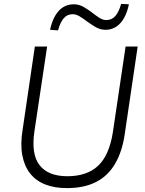

<svg xmlns="http://www.w3.org/2000/svg" viewBox="-20 -958 747 986"><path d="M324 8Q259 8 211.5 -11Q164 -30 134.5 -67.5Q105 -105 94.5 -161Q84 -217 96 -291L159 -719H222L157 -285Q139 -167 183 -110Q227 -53 326 -53Q426 -53 483 -106Q540 -159 559 -275L625 -719H687L621 -272Q608 -180 571 -117Q534 -54 472.5 -23Q411 8 324 8ZM278 -802 237 -805Q246 -847 263 -876.5Q280 -906 304 -921Q328 -936 359 -936Q386 -936 410 -922Q434 -908 456 -891Q474 -877 491 -866Q508 -855 526 -855Q555 -855 573 -876.5Q591 -898 602 -938L642 -936Q629 -873 598 -839Q567 -805 522 -805Q494 -805 470 -819.5Q446 -834 424 -850Q406 -864 388 -874.5Q370 -885 353 -885Q325 -885 307 -864Q289 -843 278 -802Z"/></svg>

Font: Nunitoga
Style: Light Italic
Weight: 300
Italic angle: -9°
Designer: Vernon Adams
Foundry: Vernon Adams
Version: Version 1.0